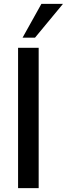

<svg xmlns="http://www.w3.org/2000/svg" viewBox="-20 -968 344 988"><path d="M73 0H179V-722H73ZM304 -948H193L96 -774H160Z"/></svg>

Font: Perun Medium
Style: Regular
Weight: 500
Foundry: Copyright (c) Stefan Peev, Context Ltd, 2016
Version: Version 1.089